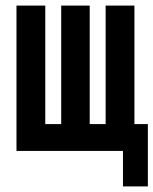

<svg xmlns="http://www.w3.org/2000/svg" viewBox="-20 -540 549 687"><path d="M420 127V0H39V-520H142V-96H199V-520H301V-96H358V-520H461V-96H509V127Z"/></svg>

Font: Iosevka SS08 Regular
Style: Bold
Weight: 700
Monospace: yes
Designer: Belleve Invis
Foundry: Belleve Invis
Version: Version 16.3.4; ttfautohint (v1.8.4)